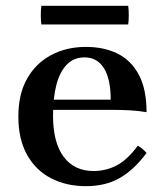

<svg xmlns="http://www.w3.org/2000/svg" viewBox="-20 -624 566 659"><path d="M275 15Q208 15 155.5 -12Q103 -39 73 -92.5Q43 -146 43 -224Q43 -301 73 -354Q103 -407 155.5 -435Q208 -463 275 -463Q337 -463 383.5 -440Q430 -417 456.5 -367.5Q483 -318 483 -239Q454 -244 423.5 -245.5Q393 -247 350 -247H142V-282H360Q360 -352 337 -389.5Q314 -427 270 -427Q233 -427 209 -402Q185 -377 173.5 -332.5Q162 -288 162 -227Q162 -135 198.5 -86Q235 -37 301 -37Q343 -37 380 -56Q417 -75 453 -124Q462 -119 469 -113Q476 -107 483 -99Q440 -41 391 -13Q342 15 275 15ZM420 -540H122Q120 -553 120 -572Q120 -591 122 -604H420Q422 -591 422 -572Q422 -553 420 -540Z"/></svg>

Font: Poltawski Nowy Medium
Style: Regular
Weight: 500
Version: Version 1.001;gftools[0.9.25]